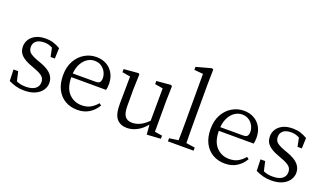

<svg xmlns="http://www.w3.org/2000/svg" viewBox="-76 -1321 3152 1849"><g transform="rotate(20 1500.5 -396.5)"><path d="M238 -305 277 -291Q356 -262 389.5 -224.5Q423 -187 423 -137Q423 -98 400 -63.5Q377 -29 331.5 -7.5Q286 14 218 14Q173 14 135.5 4Q98 -6 58 -25L54 -142H102L124 -45Q144 -36 167 -31Q190 -26 218 -26Q285 -26 317 -51Q349 -76 349 -117Q349 -154 324.5 -176Q300 -198 245 -218L195 -237Q135 -259 99 -292.5Q63 -326 63 -382Q63 -421 84 -454.5Q105 -488 146 -508Q187 -528 246 -528Q290 -528 325 -517Q360 -506 396 -485L392 -377H348L330 -466Q290 -488 246 -488Q191 -488 163.5 -465Q136 -442 136 -405Q136 -367 159 -346.5Q182 -326 238 -305Z M603 -301H837Q870 -301 880.5 -316Q891 -331 891 -355Q891 -390 874.5 -420.5Q858 -451 829 -469.5Q800 -488 761 -488Q724 -488 690.5 -467.5Q657 -447 633 -405.5Q609 -364 603 -301ZM959 -262 602 -263Q603 -152 655.5 -97Q708 -42 787 -42Q840 -42 877.5 -63.5Q915 -85 944 -120L965 -104Q934 -50 883 -18Q832 14 762 14Q692 14 637.5 -17.5Q583 -49 552 -108.5Q521 -168 521 -254Q521 -338 554.5 -399.5Q588 -461 644 -494.5Q700 -528 766 -528Q824 -528 869 -503Q914 -478 940 -432Q966 -386 966 -324Q966 -283 959 -262Z M1539 -44 1616 -32V0L1474 9L1466 -91Q1424 -39 1373.5 -12.5Q1323 14 1271 14Q1203 14 1165.5 -30Q1128 -74 1129 -184L1132 -462L1049 -476V-508L1199 -521L1209 -510L1204 -358V-190Q1204 -112 1228 -81Q1252 -50 1301 -50Q1387 -50 1464 -130L1466 -462L1384 -476V-508L1532 -521L1543 -510L1539 -358Z M1861 -45 1951 -32V0H1688V-32L1781 -45Q1782 -89 1782.5 -136.5Q1783 -184 1783 -228V-726L1692 -734V-765L1847 -807L1862 -798L1859 -644V-228Q1859 -184 1859.5 -136.5Q1860 -89 1861 -45Z M2115 -301H2349Q2382 -301 2392.5 -316Q2403 -331 2403 -355Q2403 -390 2386.5 -420.5Q2370 -451 2341 -469.5Q2312 -488 2273 -488Q2236 -488 2202.5 -467.5Q2169 -447 2145 -405.5Q2121 -364 2115 -301ZM2471 -262 2114 -263Q2115 -152 2167.5 -97Q2220 -42 2299 -42Q2352 -42 2389.5 -63.5Q2427 -85 2456 -120L2477 -104Q2446 -50 2395 -18Q2344 14 2274 14Q2204 14 2149.5 -17.5Q2095 -49 2064 -108.5Q2033 -168 2033 -254Q2033 -338 2066.5 -399.5Q2100 -461 2156 -494.5Q2212 -528 2278 -528Q2336 -528 2381 -503Q2426 -478 2452 -432Q2478 -386 2478 -324Q2478 -283 2471 -262Z M2769 -305 2808 -291Q2887 -262 2920.5 -224.5Q2954 -187 2954 -137Q2954 -98 2931 -63.5Q2908 -29 2862.5 -7.5Q2817 14 2749 14Q2704 14 2666.5 4Q2629 -6 2589 -25L2585 -142H2633L2655 -45Q2675 -36 2698 -31Q2721 -26 2749 -26Q2816 -26 2848 -51Q2880 -76 2880 -117Q2880 -154 2855.5 -176Q2831 -198 2776 -218L2726 -237Q2666 -259 2630 -292.5Q2594 -326 2594 -382Q2594 -421 2615 -454.5Q2636 -488 2677 -508Q2718 -528 2777 -528Q2821 -528 2856 -517Q2891 -506 2927 -485L2923 -377H2879L2861 -466Q2821 -488 2777 -488Q2722 -488 2694.5 -465Q2667 -442 2667 -405Q2667 -367 2690 -346.5Q2713 -326 2769 -305Z"/></g></svg>

Font: Shippori Mincho TTF
Style: Regular
Weight: 400
Version: Version 2.100